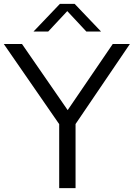

<svg xmlns="http://www.w3.org/2000/svg" viewBox="-34 -966 688 986"><path d="M270 0V-328.5L-14.5 -740H79L313.5 -400.5L545 -740H633L354 -329V0ZM138 -804 273.5 -946H349.5L485 -804H409.5L311.5 -909L213.5 -804Z"/></svg>

Font: Encode Sans SemiExpanded SemiExpanded
Style: Regular
Weight: 400
Width: 6
Designer: Multiple Designers
Foundry: Impallari Type
Version: Version 3.000; ttfautohint (v1.8.3) -l 8 -r 50 -G 200 -x 14 